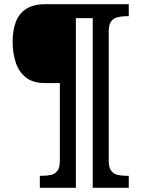

<svg xmlns="http://www.w3.org/2000/svg" viewBox="-20 -780 671 911"><path d="M169 111V54H182Q205 54 223.5 49.5Q242 45 253 29.5Q264 14 264 -17V-386H193Q135 -386 101.5 -413.5Q68 -441 54 -485.5Q40 -530 40 -582Q40 -636 55 -676Q70 -716 104.5 -738Q139 -760 195 -760H591V-703H578Q556 -703 537 -698Q518 -693 507 -678Q496 -663 496 -631V-17Q496 14 507 29.5Q518 45 537 49.5Q556 54 578 54H591V111H420V-694H340V111Z"/></svg>

Font: Noto Serif Thai ExtraBold
Style: Regular
Weight: 800
Version: Version 2.001